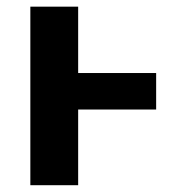

<svg xmlns="http://www.w3.org/2000/svg" viewBox="-20 -543 512 565"><path d="M439.5 -328.1V-220.7H210V2H69.3V-523.4H210V-328.1Z"/></svg>

Font: Gen Shin Gothic Bold
Style: Bold
Weight: 700
Designer: [Source Han Sans]
Ryoko NISHIZUKA  (kana & ideographs); Paul D. Hunt (Latin, Greek & Cyrillic); Wenlong ZHANG  (bopomofo
Version: Version 1.002.20150607